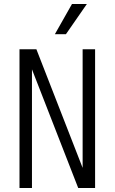

<svg xmlns="http://www.w3.org/2000/svg" viewBox="-20 -935 570 955"><path d="M77 0V-690H161L391 -100V-690H453V0H369L139 -590V0ZM253 -765 338 -915H412L308 -765Z"/></svg>

Font: Radio Canada Condensed Light
Style: Regular
Weight: 300
Width: 3
Designer: Charles Daoud, Etienne Aubert Bonn, Alexandre Saumier Demers, Jacques Le Bailly
Foundry: Radio-Canada
Version: Version 2.104; ttfautohint (v1.8.4.7-5d5b);gftools[0.9.28.de